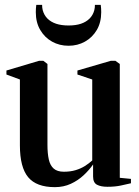

<svg xmlns="http://www.w3.org/2000/svg" viewBox="-20 -761 574 791"><path d="M422.5 8.5Q395.5 8.5 379.5 0Q363.5 -8.5 363.5 -34V-83.5Q347.5 -60.5 324.5 -39Q301.5 -17.5 271.8 -3.8Q242 10 206 10Q130 10 96 -31Q62 -72 62 -162V-433.5L6.5 -454V-470.5L141 -510.5H158.5L175.5 -497.5V-164Q175.5 -129 181 -104.2Q186.5 -79.5 201.2 -66.5Q216 -53.5 243 -53.5Q270 -53.5 291.5 -60Q313 -66.5 330 -77.2Q347 -88 360 -100V-433.5L299 -454V-470.5L436.5 -510.5H455.5L473.5 -497.5V-28.5L519.5 -24V-6Q502.5 -2 478.5 3.2Q454.5 8.5 422.5 8.5ZM262.5 -572.5Q225 -572.5 194.5 -589.5Q164 -606.5 145.8 -637.5Q127.5 -668.5 127.5 -711Q127.5 -720 128 -726.5Q128.5 -733 129.5 -741H153.5Q153.5 -736 154 -730.2Q154.5 -724.5 156 -719Q161.5 -698.5 175.5 -684.5Q189.5 -670.5 211.2 -663.2Q233 -656 262.5 -656Q292 -656 313.5 -663.2Q335 -670.5 349 -684.5Q363 -698.5 368.5 -719Q370 -724.5 370.5 -730.2Q371 -736 371 -741H395Q396 -733 396.5 -726.5Q397 -720 397 -711Q397 -668.5 378.8 -637.5Q360.5 -606.5 330 -589.5Q299.5 -572.5 262.5 -572.5Z"/></svg>

Font: Merriweather 144pt SemiBold
Style: Regular
Weight: 600
Version: Version 2.100